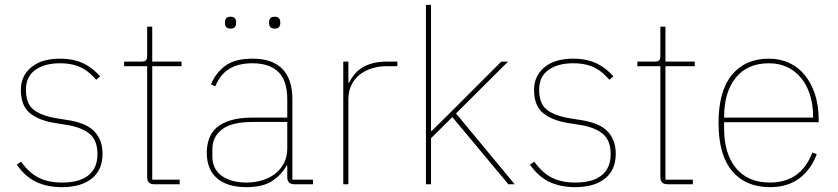

<svg xmlns="http://www.w3.org/2000/svg" viewBox="-20 -760 3457 792"><path d="M236 12Q175 12 129.5 -9.5Q84 -31 49 -81L67 -93Q101 -46 140.5 -26.5Q180 -7 236 -7Q308 -7 345 -37Q382 -67 382 -124Q382 -181 349.5 -208Q317 -235 254 -245L210 -252Q143 -262 104.5 -292.5Q66 -323 66 -389Q66 -421 78.5 -445Q91 -469 112.5 -485.5Q134 -502 163 -510Q192 -518 226 -518Q259 -518 284.5 -512Q310 -506 330 -495.5Q350 -485 365.5 -472Q381 -459 393 -445L377 -431Q365 -444 351.5 -456.5Q338 -469 320.5 -478.5Q303 -488 280 -493.5Q257 -499 227 -499Q164 -499 125.5 -471.5Q87 -444 87 -390Q87 -333 118 -308Q149 -283 214 -272L258 -265Q291 -260 318 -250Q345 -240 363.5 -223.5Q382 -207 392.5 -182.5Q403 -158 403 -125Q403 -59 358.5 -23.5Q314 12 236 12Z M616 0Q587 0 587 -29V-487H492V-506H564Q578 -506 582.5 -511.5Q587 -517 587 -531V-650H608V-506H729V-487H608V-19H721V0Z M1194 0Q1165 0 1165 -29V-77H1162Q1143 -41 1104.5 -14.5Q1066 12 996 12Q918 12 875.5 -24.5Q833 -61 833 -130Q833 -161 842.5 -188Q852 -215 874 -234Q896 -253 932.5 -264Q969 -275 1023 -275H1165V-349Q1165 -427 1128.5 -463Q1092 -499 1021 -499Q964 -499 926.5 -476.5Q889 -454 868 -404L850 -412Q871 -461 910.5 -489.5Q950 -518 1021 -518Q1104 -518 1145 -475.5Q1186 -433 1186 -352V-19H1271V0ZM996 -7Q1030 -7 1060.5 -16Q1091 -25 1114 -42.5Q1137 -60 1151 -86.5Q1165 -113 1165 -148V-257H1024Q935 -257 895.5 -226Q856 -195 856 -145V-115Q856 -62 895 -34.5Q934 -7 996 -7ZM931 -642Q918 -642 913 -648.5Q908 -655 908 -663V-670Q908 -678 913 -684.5Q918 -691 931 -691Q944 -691 949 -684.5Q954 -678 954 -670V-663Q954 -655 949 -648.5Q944 -642 931 -642ZM1113 -642Q1100 -642 1095 -648.5Q1090 -655 1090 -663V-670Q1090 -678 1095 -684.5Q1100 -691 1113 -691Q1126 -691 1131 -684.5Q1136 -678 1136 -670V-663Q1136 -655 1131 -648.5Q1126 -642 1113 -642Z M1396 0V-506H1417V-419H1420Q1429 -437 1441.5 -452.5Q1454 -468 1472.5 -480Q1491 -492 1517 -499Q1543 -506 1578 -506H1619V-487H1575Q1544 -487 1515.5 -478.5Q1487 -470 1465 -453Q1443 -436 1430 -410Q1417 -384 1417 -349V0Z M1737 -740H1758V-220H1761L1841 -299L2048 -506H2076L1861 -292L2103 0H2077L1846 -277L1758 -190V0H1737Z M2353 12Q2292 12 2246.5 -9.5Q2201 -31 2166 -81L2184 -93Q2218 -46 2257.5 -26.5Q2297 -7 2353 -7Q2425 -7 2462 -37Q2499 -67 2499 -124Q2499 -181 2466.5 -208Q2434 -235 2371 -245L2327 -252Q2260 -262 2221.5 -292.5Q2183 -323 2183 -389Q2183 -421 2195.5 -445Q2208 -469 2229.5 -485.5Q2251 -502 2280 -510Q2309 -518 2343 -518Q2376 -518 2401.5 -512Q2427 -506 2447 -495.5Q2467 -485 2482.5 -472Q2498 -459 2510 -445L2494 -431Q2482 -444 2468.5 -456.5Q2455 -469 2437.5 -478.5Q2420 -488 2397 -493.5Q2374 -499 2344 -499Q2281 -499 2242.5 -471.5Q2204 -444 2204 -390Q2204 -333 2235 -308Q2266 -283 2331 -272L2375 -265Q2408 -260 2435 -250Q2462 -240 2480.5 -223.5Q2499 -207 2509.5 -182.5Q2520 -158 2520 -125Q2520 -59 2475.5 -23.5Q2431 12 2353 12Z M2733 0Q2704 0 2704 -29V-487H2609V-506H2681Q2695 -506 2699.5 -511.5Q2704 -517 2704 -531V-650H2725V-506H2846V-487H2725V-19H2838V0Z M3156 12Q3056 12 3000 -54.5Q2944 -121 2944 -253Q2944 -384 2999 -451Q3054 -518 3152 -518Q3198 -518 3235.5 -500.5Q3273 -483 3300 -450Q3327 -417 3342 -370.5Q3357 -324 3357 -266V-256H2967V-229Q2967 -126 3016 -66.5Q3065 -7 3156 -7Q3284 -7 3331 -131L3349 -124Q3326 -61 3277.5 -24.5Q3229 12 3156 12ZM3152 -499Q3063 -499 3015 -439.5Q2967 -380 2967 -277V-275H3334V-279Q3334 -329 3321 -369.5Q3308 -410 3284 -439Q3260 -468 3226.5 -483.5Q3193 -499 3152 -499Z"/></svg>

Font: IBM Plex Sans Arabic Thin
Style: Regular
Weight: 100
Designer: Mike Abbink, Paul van der Laan, Pieter van Rosmalen, Wael Morcos, Khajak Apelian
Foundry: Bold Monday
Version: Version 1.101